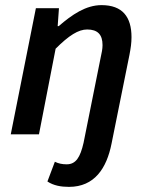

<svg xmlns="http://www.w3.org/2000/svg" viewBox="-20 -524 580 749"><path d="M249 205C349 205 396 132 415 37L485 -310C490 -336 493 -356 493 -379C493 -458 458 -504 376 -504C315 -504 261 -467 209 -422H205L210 -492H120L22 0H132L197 -334C249 -386 286 -409 320 -409C361 -409 380 -389 380 -348C380 -333 377 -319 372 -296L306 33C293 90 276 117 240 117C223 117 208 114 194 107L165 184C189 200 218 205 249 205Z"/></svg>

Font: Source Sans Pro Semibold
Style: Italic
Weight: 600
Italic angle: -11°
Designer: Paul D. Hunt
Foundry: Adobe Systems Incorporated
Version: Version 3.006;hotconv 1.0.111;makeotfexe 2.5.65597